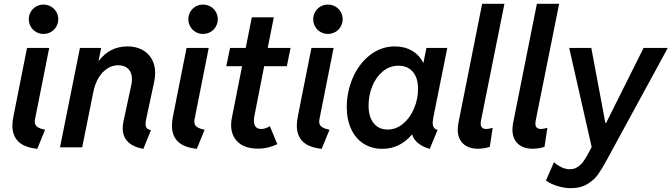

<svg xmlns="http://www.w3.org/2000/svg" viewBox="-20 -772 3519 1006"><path d="M44.9 -113.8Q44.9 -135.3 50.3 -162.1L121.6 -521H237.8L163.6 -147.9Q162.1 -141.6 162.1 -136.2Q162.1 -115.2 177.2 -106Q192.4 -96.7 216.3 -92.3L175.3 7.8Q107.4 0.5 76.2 -30.3Q44.9 -61 44.9 -113.8ZM130.9 -671.4Q130.9 -692.4 141.1 -710Q151.4 -727.5 168.9 -737.8Q186.5 -748 208 -748Q229 -748 246.8 -737.8Q264.6 -727.5 274.9 -710Q285.2 -692.4 285.2 -671.4Q285.2 -650.4 274.9 -632.6Q264.6 -614.7 246.8 -604.5Q229 -594.2 208 -594.2Q186.5 -594.2 168.9 -604.5Q151.4 -614.7 141.1 -632.6Q130.9 -650.4 130.9 -671.4Z M623 -99.6Q623 -117.7 627.4 -138.2L668 -326.7Q671.4 -342.3 671.4 -357.4Q671.4 -392.1 651.9 -411.1Q632.3 -430.2 600.1 -430.2Q568.8 -430.2 542 -412.8Q515.1 -395.5 496.3 -364Q477.5 -332.5 469.2 -291L410.6 0H294.4L398.9 -521H510.3L496.6 -454.1H498.5Q555.7 -528.8 647.9 -528.8Q691.4 -528.8 724.1 -511.7Q756.8 -494.6 774.9 -463.1Q793 -431.6 793 -389.6Q793 -367.2 788.1 -344.7L747.1 -153.8Q742.7 -134.8 742.7 -122.6Q742.7 -107.9 749.3 -100.6Q755.9 -93.3 771 -90.3L731 8.3Q674.8 -2.9 648.9 -30.3Q623 -57.6 623 -99.6Z M880.9 -113.8Q880.9 -135.3 886.2 -162.1L957.5 -521H1073.7L999.5 -147.9Q998 -141.6 998 -136.2Q998 -115.2 1013.2 -106Q1028.3 -96.7 1052.2 -92.3L1011.2 7.8Q943.4 0.5 912.1 -30.3Q880.9 -61 880.9 -113.8ZM966.8 -671.4Q966.8 -692.4 977.1 -710Q987.3 -727.5 1004.9 -737.8Q1022.5 -748 1043.9 -748Q1064.9 -748 1082.8 -737.8Q1100.6 -727.5 1110.8 -710Q1121.1 -692.4 1121.1 -671.4Q1121.1 -650.4 1110.8 -632.6Q1100.6 -614.7 1082.8 -604.5Q1064.9 -594.2 1043.9 -594.2Q1022.5 -594.2 1004.9 -604.5Q987.3 -614.7 977.1 -632.6Q966.8 -650.4 966.8 -671.4Z M1190.9 -117.2Q1190.9 -133.8 1194.8 -154.3L1248.5 -425.3H1165.5L1185.5 -521H1267.6L1299.3 -681.2H1414.6L1382.8 -521H1502.4L1482.9 -425.3H1364.3L1313 -165Q1310.5 -153.3 1310.5 -140.1Q1310.5 -118.2 1320.1 -107.2Q1329.6 -96.2 1348.1 -96.2Q1360.4 -96.2 1372.8 -100.6Q1385.3 -105 1394 -110.8L1433.1 -16.6Q1413.1 -6.3 1386.2 0.2Q1359.4 6.8 1333 6.8Q1263.2 6.8 1227.1 -27.1Q1190.9 -61 1190.9 -117.2Z M1535.2 -113.8Q1535.2 -135.3 1540.5 -162.1L1611.8 -521H1728L1653.8 -147.9Q1652.3 -141.6 1652.3 -136.2Q1652.3 -115.2 1667.5 -106Q1682.6 -96.7 1706.5 -92.3L1665.5 7.8Q1597.7 0.5 1566.4 -30.3Q1535.2 -61 1535.2 -113.8ZM1621.1 -671.4Q1621.1 -692.4 1631.3 -710Q1641.6 -727.5 1659.2 -737.8Q1676.8 -748 1698.2 -748Q1719.2 -748 1737.1 -737.8Q1754.9 -727.5 1765.1 -710Q1775.4 -692.4 1775.4 -671.4Q1775.4 -650.4 1765.1 -632.6Q1754.9 -614.7 1737.1 -604.5Q1719.2 -594.2 1698.2 -594.2Q1676.8 -594.2 1659.2 -604.5Q1641.6 -614.7 1631.3 -632.6Q1621.1 -650.4 1621.1 -671.4Z M1796.9 -210.4Q1796.9 -291.5 1828.9 -365Q1860.8 -438.5 1918.7 -483.6Q1976.6 -528.8 2049.3 -528.8Q2100.1 -528.8 2138.9 -506.1Q2177.7 -483.4 2196.8 -443.4H2198.7L2214.4 -521H2323.7L2251 -159.7Q2247.1 -140.1 2247.1 -127.9Q2247.1 -113.8 2252.9 -104.5Q2258.8 -95.2 2272.5 -90.8L2231.9 7.8Q2196.8 -1 2171.6 -21.2Q2146.5 -41.5 2139.6 -67.4H2138.7Q2075.2 7.8 1982.9 7.8Q1927.7 7.8 1885.5 -19Q1843.3 -45.9 1820.1 -95.5Q1796.9 -145 1796.9 -210.4ZM2170.4 -306.6Q2170.4 -363.3 2143.3 -395.5Q2116.2 -427.7 2068.4 -427.7Q2022 -427.7 1986.1 -398.2Q1950.2 -368.7 1930.7 -320.6Q1911.1 -272.5 1911.1 -218.8Q1911.1 -160.6 1937.5 -127Q1963.9 -93.3 2010.7 -93.3Q2056.2 -93.3 2092.8 -124.3Q2129.4 -155.3 2149.9 -204.6Q2170.4 -253.9 2170.4 -306.6Z M2378.4 -92.8Q2378.4 -108.9 2382.3 -129.9L2506.3 -752H2623L2500 -139.2Q2498.5 -131.3 2498.5 -125Q2498.5 -96.2 2527.3 -96.2Q2542.5 -96.2 2561.5 -102.5L2546.4 -2.9Q2533.7 2 2517.1 4.6Q2500.5 7.3 2484.9 7.3Q2435.1 7.3 2406.7 -19Q2378.4 -45.4 2378.4 -92.8Z M2665 -92.8Q2665 -108.9 2668.9 -129.9L2793 -752H2909.7L2786.6 -139.2Q2785.2 -131.3 2785.2 -125Q2785.2 -96.2 2814 -96.2Q2829.1 -96.2 2848.1 -102.5L2833 -2.9Q2820.3 2 2803.7 4.6Q2787.1 7.3 2771.5 7.3Q2721.7 7.3 2693.4 -19Q2665 -45.4 2665 -92.8Z M2840.8 173.3 2882.8 77.6Q2897.5 91.8 2919.9 103.3Q2942.4 114.7 2965.8 114.7Q2989.7 114.7 3008.3 101.8Q3026.9 88.9 3037.8 72.5Q3048.8 56.2 3061.5 33.2L3080.1 -1.5L2962.4 -521H3078.1L3151.9 -127.9H3155.8L3352.1 -521H3479L3156.7 70.8Q3132.8 114.7 3112.8 142.8Q3092.8 170.9 3057.6 192.4Q3022.5 213.9 2972.2 213.9Q2944.3 213.9 2917.2 207.3Q2890.1 200.7 2869.9 191.2Q2849.6 181.6 2840.8 173.3Z"/></svg>

Font: Reddit Sans Fudge SmBold Italic
Style: Regular
Weight: 600
Italic angle: -11.25°
Designer: Stephen Hutchings
Version: Version 1.013